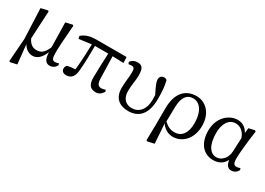

<svg xmlns="http://www.w3.org/2000/svg" viewBox="-8 -1276 3073 2226"><g transform="rotate(30 1528.5 -163.0)"><path d="M600 -65C586 -58 569 -54 554 -54C519 -54 506 -72 505 -139C503 -216 510 -302 527 -523L517 -533L426 -512L433 -183C394 -90 353 -66 297 -66C254 -66 210 -84 177 -153C179 -239 187 -337 196 -523L186 -533L95 -512L112 -108L89 200L101 208L189 188L162 -69C191 -15 242 14 288 14C350 14 400 -30 435 -119C439 -33 460 14 519 14C561 14 591 -10 608 -42Z M1098 -447 1246 -442 1243 -520H859C750 -520 703 -504 647 -459L655 -423L821 -446C818 -334 813 -217 801 -100C765 -98 725 -93 699 -88C685 -77 676 -65 676 -39C676 -5 703 14 739 14C803 14 842 -25 849 -116C859 -221 860 -337 861 -448H1039C1034 -347 1028 -199 1028 -118C1028 -27 1063 14 1135 14C1176 14 1205 -5 1232 -48L1223 -71C1206 -64 1189 -59 1171 -59C1131 -59 1108 -79 1106 -151Z M1303 -459C1315 -461 1328 -463 1340 -463C1382 -463 1386 -443 1386 -390C1386 -329 1372 -263 1372 -181C1372 -47 1452 14 1570 14C1706 14 1801 -71 1801 -280C1801 -371 1798 -438 1778 -519C1769 -529 1755 -534 1740 -534C1708 -534 1684 -512 1684 -476C1684 -448 1692 -420 1750 -304C1751 -280 1752 -260 1752 -242C1752 -108 1682 -36 1590 -36C1507 -36 1454 -90 1454 -187C1454 -274 1472 -333 1472 -402C1472 -493 1453 -531 1386 -531C1346 -531 1316 -515 1293 -485Z M2157 -41C2101 -41 2058 -64 2016 -105C2017 -144 2020 -309 2020 -300C2022 -424 2067 -492 2156 -492C2226 -492 2309 -429 2309 -244C2309 -125 2259 -41 2157 -41ZM1929 -11 1925 199 1937 208 2028 188 2010 -74C2050 -14 2107 14 2169 14C2289 14 2401 -89 2401 -266C2401 -437 2295 -534 2175 -534C2031 -534 1931 -438 1930 -233Z M2858 -193C2855 -97 2792 -33 2724 -33C2640 -33 2582 -116 2582 -279C2582 -396 2632 -487 2726 -487C2788 -487 2840 -447 2866 -371ZM3030 -65C3014 -58 2998 -54 2983 -54C2950 -54 2933 -71 2933 -136C2933 -217 2950 -371 2971 -520L2956 -529L2878 -511L2871 -442C2839 -503 2789 -534 2725 -534C2613 -534 2489 -433 2489 -256C2489 -78 2584 14 2706 14C2780 14 2836 -16 2869 -82C2880 -12 2908 14 2949 14C2990 14 3022 -10 3038 -42Z"/></g></svg>

Font: Noto Serif SC Medium
Style: Regular
Weight: 500
Designer: Ryoko NISHIZUKA 西塚涼子 (kana & ideographs); Frank Grießhammer (Latin, Greek & Cyrillic); Wenlong ZHANG 张文龙 (bopomofo); San
Foundry: Adobe Systems Incorporated
Version: Version 1.001;PS 1.001;hotconv 16.6.54;makeotf.lib2.5.65590